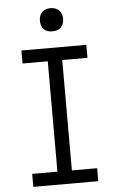

<svg xmlns="http://www.w3.org/2000/svg" viewBox="-62 -990 624 1031"><g transform="rotate(-5 250.0 -474.0)"><path d="M75 0V-70H211V-665H75V-735H425V-665H289V-70H425V0ZM250 -823Q237 -823 225 -826.5Q213 -830 204 -839Q195 -848 191.5 -860Q188 -872 188 -885Q188 -898 191.5 -910Q195 -922 204 -931Q213 -940 225 -944Q237 -948 250 -948Q263 -948 275 -944Q287 -940 296 -931Q305 -922 309 -910Q313 -898 313 -885Q313 -872 309 -860Q305 -848 296 -839Q287 -830 275 -826.5Q263 -823 250 -823Z"/></g></svg>

Font: Iosevka Curly
Style: Regular
Weight: 400
Monospace: yes
Designer: Belleve Invis
Foundry: Belleve Invis
Version: Version 22.1.2; ttfautohint (v1.8.4)